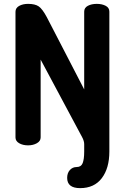

<svg xmlns="http://www.w3.org/2000/svg" viewBox="-20 -751 646 992"><path d="M376 112Q399 112 407 92Q415 72 415 32V-6Q415 -22 405 -41L190 -443V-41Q190 -22 170.5 -11Q151 0 125 0Q98 0 79 -11Q60 -22 60 -41V-690Q60 -710 79 -720.5Q98 -731 125 -731Q161 -731 180 -718Q199 -705 222 -662L415 -289V-691Q415 -711 434 -721Q453 -731 480 -731Q507 -731 526 -721Q545 -711 545 -691V32Q545 118 506 169.5Q467 221 394 221Q327 221 327 168Q327 143 341 127.5Q355 112 376 112Z"/></svg>

Font: Dosis
Style: Bold
Weight: 700
Designer: Edgar Tolentino, Pablo Impallari, Igino Marini
Foundry: Edgar Tolentino, Pablo Impallari, Igino Marini
Version: Version 1.007